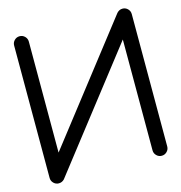

<svg xmlns="http://www.w3.org/2000/svg" viewBox="-114 -883 930 985"><g transform="rotate(-15 351.5 -390.5)"><path d="M585.5 -39.1Q585.5 -22.9 597 -11.5Q608.4 0 624.5 0Q640.7 0 652.1 -11.5Q663.6 -22.9 663.6 -39.1V-742.2Q663.6 -758.3 652.1 -769.8Q640.7 -781.2 624.5 -781.2Q607 -781.2 594.3 -767.1L117 -152.8V-742.2Q117 -758.3 105.5 -769.8Q94 -781.2 77.9 -781.2Q61.8 -781.2 50.4 -769.8Q38.9 -758.3 38.9 -742.2V-39.1Q38.9 -22.9 50.4 -11.5Q61.8 0 77.9 0Q95 0 107.2 -12.7L585.5 -627.9Z"/></g></svg>

Font: Comfortaa
Style: Regular
Weight: 400
Designer: Johan Aakerlund - aajohan
Foundry: Johan Aakerlund
Version: Version 2.004 2013